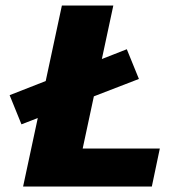

<svg xmlns="http://www.w3.org/2000/svg" viewBox="-20 -678 639 698"><path d="M64 0 205 -658H392L251 0ZM123 0 152 -138H561L532 0ZM58 -226 15 -332 441 -499 485 -391Z"/></svg>

Font: Ysabeau Black
Style: Italic
Weight: 900
Italic angle: -12°
Version: Version 2.000;gftools[0.9.27.dev2+g8671c4b]